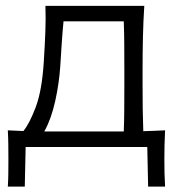

<svg xmlns="http://www.w3.org/2000/svg" viewBox="-20 -516 617 674"><path d="M7.5 139Q9 115.5 9.2 92Q9.5 68.5 9.5 45Q9.5 20.5 9.2 -5.2Q9 -31 7.5 -58.5Q33 -57 62 -56Q83 -81 105 -138.8Q127 -196.5 133.5 -295.5Q137.5 -358.5 139.2 -404.5Q141 -450.5 139.5 -495.5H486.5Q483 -440 481.8 -387Q480.5 -334 480.5 -269.5V-219.5Q480.5 -172 481 -133.2Q481.5 -94.5 483 -55.5Q502 -56 521.2 -56.8Q540.5 -57.5 559.5 -58.5Q558 -31 557.5 -5.2Q557 20.5 557 45Q557 68.5 557.5 92Q558 115.5 559.5 139H500L497 0H70L67 139ZM191.5 -54.5H375Q385 -54.5 394.8 -54.5Q404.5 -54.5 414.5 -54.5Q416 -93.5 416.2 -132.8Q416.5 -172 416.5 -219.5V-269.5Q416.5 -319 416.2 -359.8Q416 -400.5 414.5 -441H203Q199.5 -405.5 197 -368Q194.5 -330.5 191.5 -282.5Q187.5 -223.5 173.8 -161Q160 -98.5 135.5 -54.5Q150 -54.5 163.8 -54.5Q177.5 -54.5 191.5 -54.5Z"/></svg>

Font: Commissioner Flair Light
Style: Regular
Weight: 300
Designer: Kostas Bartsokas
Foundry: Kostas Bartsokas
Version: Version 1.000; ttfautohint (v1.8.3)